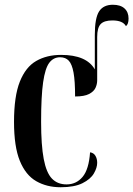

<svg xmlns="http://www.w3.org/2000/svg" viewBox="-20 -778 561 808"><path d="M235 10Q177 10 132.5 -15.5Q88 -41 63.5 -101Q39 -161 39 -265Q39 -373 63.5 -434.5Q88 -496 132.5 -521.5Q177 -547 237 -547Q344 -547 379 -486V-631Q379 -702 397 -730Q415 -758 455 -758Q487 -758 504 -742.5Q521 -727 521 -700Q521 -676 510 -668Q497 -692 453 -692Q418 -692 403.5 -676.5Q389 -661 389 -622V-440Q389 -424 382 -408.5Q375 -393 355 -382.5Q335 -372 296 -372Q296 -437 289.5 -472.5Q283 -508 269.5 -522.5Q256 -537 233 -537Q205 -537 187.5 -514Q170 -491 161.5 -432Q153 -373 153 -266Q153 -167 164 -109Q175 -51 198.5 -26.5Q222 -2 260 -2Q301 -2 327.5 -33.5Q354 -65 359 -137Q374 -135 381.5 -122.5Q389 -110 389 -93Q389 -72 375 -48Q361 -24 327 -7Q293 10 235 10Z"/></svg>

Font: Noto Serif Display ExtraCondensed SemiBold
Style: Regular
Weight: 600
Width: 2
Designer: Monotype Design Team
Foundry: Monotype Imaging Inc.
Version: Version 2.009